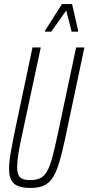

<svg xmlns="http://www.w3.org/2000/svg" viewBox="-20 -923 438 951"><path d="M131 8Q94 8 70.5 -1Q47 -10 36 -30.5Q25 -51 25 -86Q25 -122 34 -172.5Q43 -223 58 -295L141 -688H182L91 -263Q78 -205 71.5 -164.5Q65 -124 65 -96Q65 -71 71.5 -56.5Q78 -42 92.5 -36.5Q107 -31 130 -31Q161 -31 180.5 -41Q200 -51 214 -76.5Q228 -102 240 -147Q252 -192 267 -263L357 -688H398L315 -295Q300 -222 287.5 -170.5Q275 -119 261.5 -84Q248 -49 230.5 -29Q213 -9 189 -0.5Q165 8 131 8ZM202 -766 203 -771 287 -903H337L367 -771L366 -766H335L308 -871L234 -766Z"/></svg>

Font: Saira UltraCondensed ExtraLight
Style: Italic
Weight: 250
Width: 1
Italic angle: -12°
Designer: Hector Gatti with collaboration of the Omnibus-Type team
Foundry: Omnibus-Type
Version: Version 1.101